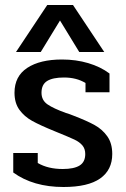

<svg xmlns="http://www.w3.org/2000/svg" viewBox="-20 -733 502 768"><path d="M169 -713H272L397 -525H297L220 -651L143 -525H44ZM33 -43V-121H131V-81Q172 -57 231 -57Q276 -57 298.5 -71Q321 -85 321 -117Q321 -138 309.5 -151.5Q298 -165 278 -174.5Q258 -184 199 -208Q140 -232 108.5 -249.5Q77 -267 57.5 -294Q38 -321 38 -362Q38 -428 89 -461.5Q140 -495 228 -495Q284 -495 333 -480.5Q382 -466 418 -439V-364H322V-401Q286 -423 236 -423Q191 -423 168.5 -409Q146 -395 146 -362Q146 -332 170 -315.5Q194 -299 244 -281Q258 -277 275 -270Q327 -250 358 -233Q389 -216 409 -188Q429 -160 429 -117Q429 -53 380.5 -19Q332 15 234 15Q113 15 33 -43Z"/></svg>

Font: Pridi
Style: Regular
Weight: 400
Designer: Katatrad Team
Foundry: CadsonDemak
Version: Version 1.001